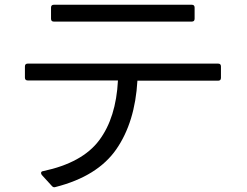

<svg xmlns="http://www.w3.org/2000/svg" viewBox="-20 -758 1040 809"><path d="M207 -738H788Q800 -738 800 -726V-679Q800 -667 788 -667H207Q195 -667 195 -679V-726Q195 -738 207 -738ZM97 -490H899Q911 -490 911 -478V-430Q911 -418 899 -418H559Q549 -243 470 -129Q391 -15 214 30Q212 31 209 31Q203 31 198 25L156 -21Q153 -26 153 -29Q153 -36 162 -37Q327 -72 398 -167Q469 -262 477 -419H97Q85 -419 85 -431V-478Q85 -490 97 -490Z"/></svg>

Font: LINE Seed JP_TTF Regular
Style: Regular
Weight: 400
Designer: LINE & Fontrix & Fontworks
Version: Version 1.002